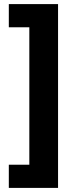

<svg xmlns="http://www.w3.org/2000/svg" viewBox="-20 -750 365 936"><path d="M23 53H123V-617H23V-730H263V166H23Z"/></svg>

Font: Noto Sans Georgian ExtraBold
Style: Regular
Weight: 800
Designer: Monotype Design Team, Akaki Razmadze
Foundry: Google LLC
Version: Version 2.005; ttfautohint (v1.8.4.7-5d5b)